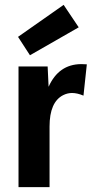

<svg xmlns="http://www.w3.org/2000/svg" viewBox="-20 -765 375 785"><path d="M182.6 0V-248Q182.6 -347.7 238.3 -376Q255.9 -384.8 274.4 -384.8Q295.9 -384.8 321.3 -374L335 -502Q326.2 -502.9 311.5 -502.9Q219.7 -502 178.7 -410.2L174.8 -493.2H55.7V0ZM301.8 -653.3 240.2 -745.1 53.7 -614.3 102.5 -539.1Z"/></svg>

Font: Yaldevi Colombo
Style: Bold
Weight: 700
Designer: Sol Matas, Denzil Rajitha, Kosala Senevirathne and Pathum Egodawatta
Foundry: Mooniak
Version: Version 1.020 ; ttfautohint (v1.6)